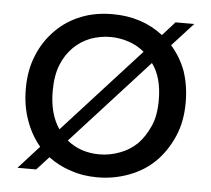

<svg xmlns="http://www.w3.org/2000/svg" viewBox="-45 -605 730 663"><g transform="rotate(5 320.0 -274.0)"><path d="M597.2 -274.9Q597.2 -209.5 575.2 -158.2Q552.2 -105 515.1 -67.9Q479 -31.7 425.8 -11.2Q372.6 8.8 315.9 8.8Q264.6 8.8 223.1 -5.9Q181.6 -18.6 145 -45.9L103 0H38.1L109.9 -79.1Q77.6 -117.7 61 -166Q43 -215.3 43 -274.9Q43 -340.8 64.9 -392.1Q85 -441.9 124 -481Q161.6 -518.6 211.9 -538.1Q259.8 -557.1 319.8 -557.1Q421.9 -557.1 495.1 -500L538.1 -547.9H603L529.8 -467.8Q562.5 -430.7 580.1 -383.8Q597.2 -333.5 597.2 -274.9ZM136.2 -274.9Q136.2 -195.3 170.9 -145L437 -437Q412.6 -457.5 381.8 -467.8Q350.6 -478 318.8 -478Q284.2 -478 250 -465.8Q215.8 -452.1 191.9 -428.2Q165 -401.4 150.9 -365.2Q136.2 -328.1 136.2 -274.9ZM203.1 -108.9Q250 -70.8 315.9 -70.8Q351.6 -70.8 386.2 -84Q418.9 -95.7 445.8 -121.1Q470.7 -146.5 487.8 -185.1Q503.9 -220.7 503.9 -274.9Q503.9 -354.5 469.2 -400.9Z"/></g></svg>

Font: PoppinsZ
Style: Regular
Weight: 400
Designer: Ninad Kale (Devanagari), Jonny Pinhorn (Latin)
Foundry: Indian Type Foundry
Version: Version 3.002;FEAKit 1.0